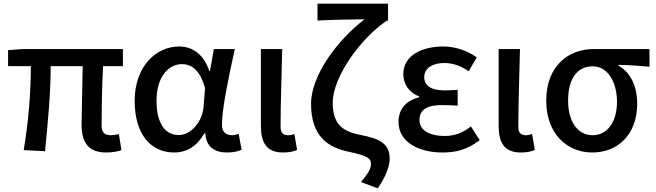

<svg xmlns="http://www.w3.org/2000/svg" viewBox="-20 -817 3569 1045"><path d="M558 13C594 13 622 7 641 0L627 -87C608 -83 594 -81 584 -81C550 -81 533 -95 533 -134C533 -178 534 -341 541 -457H649V-550H103L24 -544V-457H148C148 -317 135 -153 109 0L225 6C240 -144 256 -310 256 -457H430C429 -346 424 -190 424 -140C424 -43 460 13 558 13Z M928 13C997 13 1053 -22 1093 -92H1097C1102 -18 1147 13 1216 13C1252 13 1278 6 1295 -2L1279 -89C1267 -84 1254 -81 1242 -81C1211 -81 1188 -99 1188 -136C1188 -231 1228 -411 1258 -550H1144L1123 -431H1119C1087 -527 1022 -564 955 -564C828 -564 713 -454 713 -268C713 -87 800 13 928 13ZM953 -82C877 -82 832 -147 832 -269C832 -403 900 -468 970 -468C1019 -468 1068 -440 1096 -337L1088 -236C1081 -152 1018 -82 953 -82Z M1521 13C1557 13 1578 7 1597 -1L1582 -88C1570 -83 1558 -81 1548 -81C1522 -81 1507 -93 1507 -126C1507 -246 1513 -408 1516 -550H1400V-133C1400 -41 1430 13 1521 13Z M2036 208C2082 143 2101 82 2101 47C2101 -31 2053 -61 1945 -82C1844 -101 1791 -141 1791 -258C1791 -399 1944 -610 2086 -705H2092V-797H1708V-705C1778 -710 1906 -711 1964 -712C1820 -602 1673 -409 1673 -252C1673 -71 1770 -13 1879 9C1976 30 1999 43 1999 75C1999 105 1982 127 1945 174Z M2389 13C2464 13 2523 -3 2591 -54L2543 -129C2494 -90 2448 -77 2401 -77C2314 -77 2263 -110 2263 -164C2263 -218 2303 -245 2382 -245C2410 -245 2439 -244 2471 -242V-328C2444 -326 2421 -325 2399 -325C2323 -325 2289 -353 2289 -398C2289 -447 2336 -474 2398 -474C2446 -474 2490 -458 2531 -429L2575 -505C2523 -541 2459 -564 2393 -564C2277 -564 2175 -516 2175 -413C2175 -363 2204 -313 2261 -293V-288C2198 -271 2149 -231 2149 -153C2149 -48 2252 13 2389 13Z M2815 13C2851 13 2872 7 2891 -1L2876 -88C2864 -83 2852 -81 2842 -81C2816 -81 2801 -93 2801 -126C2801 -246 2807 -408 2810 -550H2694V-133C2694 -41 2724 13 2815 13Z M3204 13C3343 13 3448 -85 3448 -253C3448 -350 3411 -423 3347 -459V-464C3407 -463 3454 -459 3515 -454V-550H3210C3077 -550 2953 -461 2953 -269C2953 -87 3068 13 3204 13ZM3205 -81C3127 -81 3072 -152 3072 -269C3072 -397 3128 -456 3206 -456C3291 -456 3338 -366 3338 -263C3338 -150 3284 -81 3205 -81Z"/></svg>

Font: Noto Sans HK Medium
Style: Regular
Weight: 500
Designer: Ryoko NISHIZUKA 西塚涼子 (kana, bopomofo & ideographs); Paul D. Hunt (Latin, Greek & Cyrillic); Sandoll Communications 산돌커뮤니
Foundry: Adobe
Version: Version 2.002;hotconv 1.0.116;makeotfexe 2.5.65601